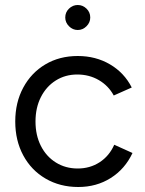

<svg xmlns="http://www.w3.org/2000/svg" viewBox="-20 -736 581 768"><path d="M41 -250Q41 -326 73 -385.5Q105 -445 161.5 -478.5Q218 -512 291 -512Q363 -512 420 -478.5Q477 -445 507 -386L435 -354Q414 -393 375.5 -415.5Q337 -438 289 -438Q241 -438 203 -414Q165 -390 143.5 -347.5Q122 -305 122 -250Q122 -195 143.5 -152.5Q165 -110 203.5 -86Q242 -62 291 -62Q340 -62 378.5 -87Q417 -112 437 -157L510 -124Q480 -60 423 -24Q366 12 293 12Q220 12 162.5 -21.5Q105 -55 73 -114.5Q41 -174 41 -250ZM241 -666Q241 -687 256 -701.5Q271 -716 291 -716Q311 -716 326 -701.5Q341 -687 341 -666Q341 -646 326 -631Q311 -616 291 -616Q271 -616 256 -631Q241 -646 241 -666Z"/></svg>

Font: Oak Sans
Style: Regular
Weight: 400
Designer: Erik Kennedy, Walven
Foundry: Erik Kennedy, Walven
Version: Version 1.000